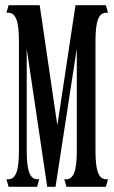

<svg xmlns="http://www.w3.org/2000/svg" viewBox="-20 -720 441 740"><path d="M162 0H194L276 -533V-140C276 -61 264 -29 234 -29H228L236 0H388L396 -29H390C360 -29 348 -61 348 -140V-560C348 -639 360 -671 390 -671H396L388 -700H271L201 -237L133 -700H13L5 -671H11C41 -671 53 -639 53 -560V-140C53 -61 41 -29 11 -29H5L13 0H123L131 -29H125C95 -29 83 -61 83 -140V-532Z"/></svg>

Font: Americaine Condensed
Style: Regular
Weight: 400
Width: 3
Designer: Alan Madić
Foundry: ESAD Valence
Version: Version 0.001;Glyphs 3.1.2 (3151)